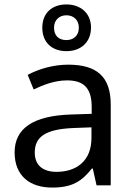

<svg xmlns="http://www.w3.org/2000/svg" viewBox="-20 -837 601 867"><path d="M280 -606C344 -606 391 -645 391 -713C391 -778 343 -817 280 -817C215 -817 171 -778 171 -712C171 -645 215 -606 280 -606ZM280 -656C244 -656 224 -677 224 -712C224 -747 248 -768 280 -768C312 -768 336 -747 336 -712C336 -677 313 -656 280 -656ZM288 -545C218 -545 152 -524 105 -499L132 -433C176 -454 227 -474 283 -474C353 -474 394 -444 394 -355V-323L303 -320C128 -315 46 -256 46 -149C46 -40 118 10 215 10C305 10 348 -17 395 -76H399L416 0H480V-365C480 -490 418 -545 288 -545ZM314 -259 393 -262V-214C393 -110 325 -61 235 -61C177 -61 137 -88 137 -148C137 -216 180 -254 314 -259Z"/></svg>

Font: Noto Sans Bhaiksuki
Style: Regular
Weight: 400
Designer: Monotype Design Team
Foundry: Monotype Imaging Inc.
Version: Version 2.002